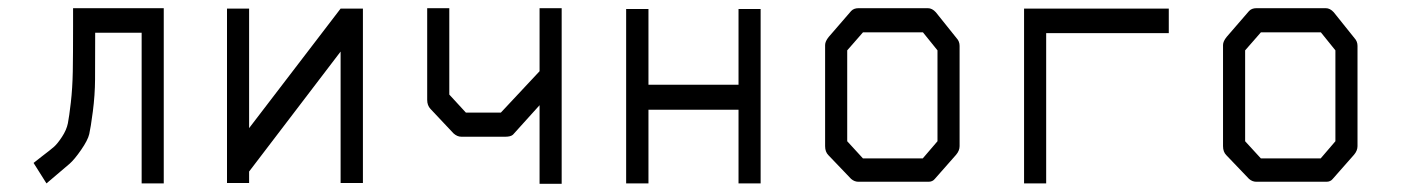

<svg xmlns="http://www.w3.org/2000/svg" viewBox="-20 -497 3442 469"><path d="M380 -49H326V-417H212.5Q212.5 -341.5 212.2 -303.2Q212 -265 206.8 -224.8Q201.5 -184.5 198 -169.5Q194.5 -154.5 178.2 -131Q162 -107.5 150 -97Q138 -86.5 106.5 -60Q98 -53 93.5 -49L62 -99Q69.5 -105 83 -115.5Q103.5 -131 112 -138.5Q120.5 -146 131.5 -162.8Q142.5 -179.5 145.8 -195.8Q149 -212 153 -246.5Q157 -281 157.8 -322.5Q158.5 -364 158.5 -432V-477H380Z M866.5 -50H812V-371L588.5 -78V-50H534.5V-476H588.5V-184L812 -476H866.5Z M1352 -477V-48H1298V-240L1233 -168Q1227.5 -163 1214 -163H1107Q1097 -163 1088 -171L1031.5 -231Q1023.5 -239.5 1023.5 -253V-477H1077.5V-266L1118 -222H1203.5L1298 -323V-477Z M1509.5 -475H1564V-290H1784V-475H1838V-49H1784V-229H1564V-49H1509.5Z M2049.5 -374V-152L2088 -110H2234L2270 -152V-374L2234.5 -418H2088ZM2004.5 -407 2059 -470Q2065.5 -477 2077 -477H2246.5Q2257 -477 2266 -467L2316.5 -404Q2324 -396 2324 -385V-140Q2324 -129 2315.5 -119L2263.5 -60Q2258 -53 2248 -53H2244.5H2077Q2067 -53 2059 -60L2003.5 -118Q1995.5 -126 1995.5 -140V-387Q1995.5 -396 2004.5 -407Z M2535.5 -49H2481.5V-476H2835V-416H2535.5Z M3021.5 -374V-152L3060 -110H3206L3242 -152V-374L3206.5 -418H3060ZM2976.5 -407 3031 -470Q3037.5 -477 3049 -477H3218.5Q3229 -477 3238 -467L3288.5 -404Q3296 -396 3296 -385V-140Q3296 -129 3287.5 -119L3235.5 -60Q3230 -53 3220 -53H3216.5H3049Q3039 -53 3031 -60L2975.5 -118Q2967.5 -126 2967.5 -140V-387Q2967.5 -396 2976.5 -407Z"/></svg>

Font: 3270 Nerd Font Mono SemCond
Style: Regular
Weight: 400
Monospace: yes
Version: Version 3.0.1;Nerd Fonts 3.1.1